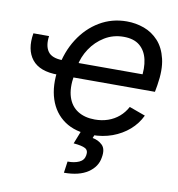

<svg xmlns="http://www.w3.org/2000/svg" viewBox="-85 -629 850 919"><g transform="rotate(10 340.5 -170.0)"><path d="M26.9 -418.9H103Q96.2 -371.1 115.2 -344Q134.3 -316.9 187 -316.4L176.3 -244.1Q87.9 -244.1 50.5 -291Q13.2 -337.9 26.9 -418.9ZM385.7 11.7Q305.7 11.7 253.4 -24.4Q201.2 -60.5 180.2 -124.8Q159.2 -189 172.9 -273.9Q186.5 -356.4 226.6 -419.2Q266.6 -481.9 326.2 -517.3Q385.7 -552.7 458 -552.7Q502 -552.7 542.2 -538.1Q582.5 -523.4 612.3 -491Q642.1 -458.5 654.5 -406Q667 -353.5 654.3 -277.3L648.4 -244.1H227.5L239.7 -316.4H615.7L572.3 -292Q581.5 -346.7 572 -388.4Q562.5 -430.2 533.9 -453.9Q505.4 -477.5 456.1 -477.5Q404.8 -477.5 363.5 -452.1Q322.3 -426.8 295.7 -386.5Q269 -346.2 261.2 -300.8L253.4 -252.9Q243.2 -190.9 256.8 -148.7Q270.5 -106.4 304.4 -85Q338.4 -63.5 387.7 -63.5Q421.9 -63.5 451.4 -73.7Q481 -84 504.2 -103.8Q527.3 -123.5 542.5 -151.9L620.6 -123.5Q601.1 -82.5 566.4 -52.2Q531.7 -22 485.8 -5.1Q439.9 11.7 385.7 11.7ZM335.4 -2.9H404.8L393.1 25.4Q420.9 29.8 440.7 48.8Q460.4 67.9 452.6 109.4Q445.8 155.3 403.1 184.1Q360.4 212.9 286.6 212.9L294.4 157.2Q327.1 157.7 350.3 147.2Q373.5 136.7 377.4 112.3Q381.8 87.9 365.2 78.9Q348.6 69.8 308.1 66.4Z"/></g></svg>

Font: Inter Tight
Style: Italic
Weight: 400
Italic angle: -9.39999°
Designer: Rasmus Andersson
Foundry: rsms
Version: Version 3.002